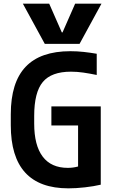

<svg xmlns="http://www.w3.org/2000/svg" viewBox="-20 -1020 640 1050"><path d="M105 -1000H249L318 -843H322L391 -1000H535L415 -780H225ZM354 10Q39 10 39 -335V-395Q39 -569 120 -654.5Q201 -740 365 -740Q402 -740 438 -736Q474 -732 509 -726V-610Q470 -618 436 -623Q402 -628 368 -628Q261 -628 214 -571.5Q167 -515 167 -386V-344Q167 -225 213.5 -163.5Q260 -102 351 -102Q379 -102 405 -109Q431 -116 459 -131L407 -63V-334H261V-438H531V-10Q493 -1 444.5 4.5Q396 10 354 10Z"/></svg>

Font: M PLUS Code Latin Expanded SemiBold
Style: Regular
Weight: 600
Width: 7
Designer: Coji Morishita
Foundry: UNDERFOREST DESIGN
Version: Version 1.002; ttfautohint (v1.8.3)